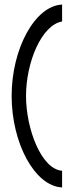

<svg xmlns="http://www.w3.org/2000/svg" viewBox="-20 -715 324 841"><path d="M252 106V33C161 26 94 -150 94 -295C94 -440 161 -605 252 -621V-695C134 -690 31 -503 31 -295C31 -87 133 101 252 106Z"/></svg>

Font: Charger Pro
Style: LitNar
Weight: 300
Designer: Jasper
Foundry: Cannot Into Space Fonts
Version: Version 1.09